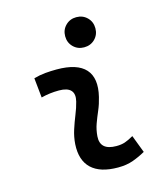

<svg xmlns="http://www.w3.org/2000/svg" viewBox="-112 -835 811 932"><g transform="rotate(-15 293.0 -369.5)"><path d="M357.9 -596.2Q325.7 -596.2 304 -617.9Q282.2 -639.6 282.2 -671.9Q282.2 -704.1 304 -725.8Q325.7 -747.6 357.9 -747.6Q390.6 -747.6 412.4 -725.8Q434.1 -704.1 434.1 -671.9Q434.1 -639.6 412.4 -617.9Q390.6 -596.2 357.9 -596.2ZM471.7 -119.6 505.4 -31.2Q475.6 -14.2 442.4 -2.2Q409.2 9.8 366.2 9.8Q276.4 9.8 232.7 -31.7Q189 -73.2 193.8 -153.3Q196.3 -189.5 207.3 -223.6Q218.3 -257.8 231.4 -290Q244.6 -322.3 252 -352.1Q261.2 -388.7 244.1 -407.2Q227.1 -425.8 184.6 -425.8Q138.2 -425.8 95.2 -414.6L85 -513.7Q113.8 -522 142.6 -524.7Q171.4 -527.3 200.2 -527.3Q303.2 -527.3 344.7 -481.2Q386.2 -435.1 364.3 -345.2Q356.4 -311.5 343.8 -282.2Q331.1 -252.9 320.6 -224.1Q310.1 -195.3 307.6 -162.1Q302.7 -92.8 385.3 -92.8Q409.7 -92.8 428 -98.9Q446.3 -105 471.7 -119.6Z"/></g></svg>

Font: Cascadia Mono Medium
Style: Italic
Weight: 500
Italic angle: -10°
Monospace: yes
Designer: Aaron Bell
Foundry: Saja Typeworks
Version: Version 2407.024